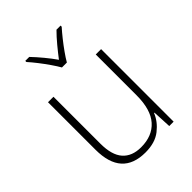

<svg xmlns="http://www.w3.org/2000/svg" viewBox="-222 -873 992 992"><g transform="rotate(-45 274.5 -377.0)"><path d="M464 -530V0H432L427 -103H424Q406 -58 363 -24Q320 10 249 10Q76 10 76 -183V-530H116V-187Q116 -104 151 -64.5Q186 -25 252 -25Q334 -25 379.5 -76Q425 -127 425 -232V-530ZM402 -764V-756Q384 -736 362.5 -709Q341 -682 321.5 -654.5Q302 -627 290 -606H254Q242 -627 223 -654.5Q204 -682 183 -709Q162 -736 144 -756V-764H173Q198 -738 224.5 -706Q251 -674 271 -645Q293 -674 319.5 -706Q346 -738 372 -764Z"/></g></svg>

Font: Noto Sans Disp ExtLt
Style: Regular
Weight: 200
Designer: Monotype Design Team
Foundry: Monotype Imaging Inc.
Version: Version 2.000;GOOG;noto-source:20170915:90ef993387c0